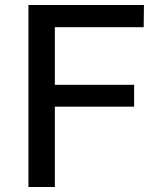

<svg xmlns="http://www.w3.org/2000/svg" viewBox="-20 -743 632 763"><path d="M93 -723V0H198V-319H513V-406H198V-635H551L552 -723Z"/></svg>

Font: United Sans Medium
Style: Regular
Weight: 500
Designer: Pablo Impallari, Rodrigo Fuenzalida (Modified by Dan O. Williams)
Version: Version 1.000;PS 001.000;hotconv 1.0.88;makeotf.lib2.5.64775